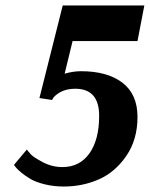

<svg xmlns="http://www.w3.org/2000/svg" viewBox="-20 -670 547 701"><path d="M482 -520H245L216 -401Q247 -410 276 -410Q372 -410 427 -368Q482 -326 482 -243Q482 -160 441 -100.5Q400 -41 340.5 -15Q281 11 213 11Q176 11 143.5 3Q111 -5 91.5 -16.5Q72 -28 57.5 -40Q43 -52 37 -60L31 -68L78 -124Q83 -117 92.5 -106.5Q102 -96 136 -78Q170 -60 208 -60Q271 -60 306.5 -110Q342 -160 342 -247Q342 -346 255 -346Q205 -346 176 -315L170 -305L124 -312L209 -650H507Z"/></svg>

Font: Arsenal
Style: Bold Italic
Weight: 700
Italic angle: -9.10001°
Designer: Andrij Shevchenko
Foundry: Stairsfor
Version: Version 2.001;PS 002.001;hotconv 1.0.88;makeotf.lib2.5.64775